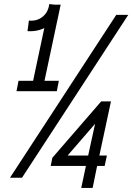

<svg xmlns="http://www.w3.org/2000/svg" viewBox="-20 -873 650 943"><path d="M115 -720 122 -772Q161 -768 189 -790.5Q217 -813 222 -853L276 -847Q268 -786 223 -751Q178 -716 115 -720ZM61 -425 71 -476H269L259 -425ZM134 -436 222 -850H278L190 -436ZM29 0 551 -800H610L88 0ZM379 50 402 -58H229L237 -98L477 -375H525L468 -109H505L494 -58H457L435 50ZM312 -109H413L447 -265Z"/></svg>

Font: Victor Mono Thin ExtraLight
Style: Italic
Weight: 250
Italic angle: -12°
Monospace: yes
Version: Version 1.561;gftools[0.9.30]